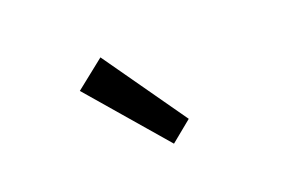

<svg xmlns="http://www.w3.org/2000/svg" viewBox="-42 -872 626 390"><g transform="rotate(-15 271.0 -677.0)"><path d="M285 -573 128 -726 186 -781 327 -614Z"/></g></svg>

Font: Giro Regular
Style: Regular
Weight: 400
Designer: Paul D. Hunt
Foundry: Adobe Systems Incorporated
Version: Version 1.000;PS 1.0;hotconv 1.0.88;makeotf.lib2.5.647800